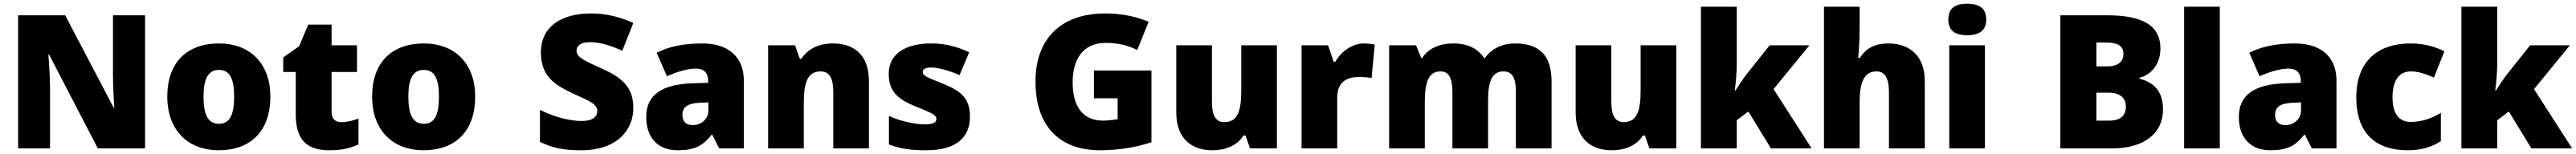

<svg xmlns="http://www.w3.org/2000/svg" viewBox="-20 -796 13796 826"><path d="M757 0V-714H585V-391C585 -342 589 -264 592 -218H589L329 -714H77V0H248V-322C248 -375 243 -457 239 -503H243L504 0Z M1428 -278C1428 -461 1313 -563 1154 -563C981 -563 876 -461 876 -278C876 -93 991 10 1151 10C1323 10 1428 -93 1428 -278ZM1070 -278C1070 -372 1094 -421 1152 -421C1212 -421 1234 -372 1234 -278C1234 -183 1212 -132 1153 -132C1093 -132 1070 -183 1070 -278Z M1808 -141C1775 -141 1756 -159 1756 -195V-410H1892V-553H1756V-664H1631L1582 -548L1497 -488V-410H1564V-182C1564 -32 1637 10 1745 10C1817 10 1858 -3 1900 -21V-160C1869 -149 1842 -141 1808 -141Z M2525 -278C2525 -461 2410 -563 2251 -563C2078 -563 1973 -461 1973 -278C1973 -93 2088 10 2248 10C2420 10 2525 -93 2525 -278ZM2167 -278C2167 -372 2191 -421 2249 -421C2309 -421 2331 -372 2331 -278C2331 -183 2309 -132 2250 -132C2190 -132 2167 -183 2167 -278Z M3372 -217C3372 -328 3312 -379 3208 -426C3102 -474 3068 -490 3068 -524C3068 -550 3090 -570 3140 -570C3191 -570 3252 -552 3313 -524L3372 -673C3313 -699 3239 -724 3146 -724C2986 -724 2877 -653 2877 -515C2877 -392 2944 -343 3050 -294C3143 -252 3179 -237 3179 -200C3179 -169 3153 -147 3096 -147C3032 -147 2949 -168 2872 -207V-35C2940 -3 2994 10 3092 10C3287 10 3372 -100 3372 -217Z M3741 -563C3641 -563 3561 -546 3497 -513L3552 -387C3606 -411 3662 -428 3706 -428C3747 -428 3773 -409 3773 -360V-352L3681 -349C3525 -342 3441 -287 3441 -169C3441 -48 3513 10 3609 10C3701 10 3744 -14 3791 -73H3795L3832 0H3964V-363C3964 -491 3881 -563 3741 -563ZM3730 -245 3774 -247V-204C3774 -157 3736 -125 3690 -125C3657 -125 3635 -142 3635 -180C3635 -220 3660 -242 3730 -245Z M4440 -563C4362 -563 4306 -532 4271 -480H4264L4238 -553H4094V0H4285V-242C4285 -352 4304 -413 4376 -413C4423 -413 4443 -375 4443 -302V0H4634V-360C4634 -502 4554 -563 4440 -563Z M5175 -170C5175 -267 5129 -307 5033 -346C4941 -383 4922 -390 4922 -411C4922 -426 4939 -434 4969 -434C5002 -434 5064 -418 5119 -393L5171 -516C5102 -547 5041 -563 4968 -563C4831 -563 4740 -508 4740 -400C4740 -309 4785 -266 4877 -228C4970 -190 4995 -181 4995 -157C4995 -138 4976 -129 4933 -129C4891 -129 4811 -142 4741 -174V-21C4805 3 4862 10 4941 10C5109 10 5175 -65 5175 -170Z M5839 -418V-269H5966V-157C5949 -153 5910 -149 5887 -149C5783 -149 5725 -221 5725 -354C5725 -470 5774 -566 5902 -566C5965 -566 6020 -553 6071 -528L6132 -679C6073 -705 5990 -724 5901 -724C5657 -724 5526 -583 5526 -359C5526 -109 5665 10 5871 10C5975 10 6073 -8 6147 -33V-418Z M6819 -553H6628V-311C6628 -201 6609 -141 6537 -141C6490 -141 6471 -179 6471 -251V-553H6280V-193C6280 -51 6364 10 6473 10C6541 10 6605 -13 6640 -69H6651L6675 0H6819Z M7285 -563C7222 -563 7162 -519 7132 -465H7123L7093 -553H6951V0H7142V-272C7142 -372 7213 -383 7261 -383C7296 -383 7313 -380 7326 -377L7343 -557C7332 -559 7306 -563 7285 -563Z M8095 -563C8026 -563 7969 -535 7934 -486H7928C7895 -534 7844 -563 7763 -563C7681 -563 7626 -530 7597 -485H7592L7564 -553H7420V0H7611V-242C7611 -352 7629 -413 7695 -413C7738 -413 7759 -381 7759 -301V0H7950V-258C7950 -357 7970 -413 8032 -413C8076 -413 8099 -385 8099 -301V0H8290V-360C8290 -502 8221 -563 8095 -563Z M8958 -553H8767V-311C8767 -201 8748 -141 8676 -141C8629 -141 8610 -179 8610 -251V-553H8419V-193C8419 -51 8503 10 8612 10C8680 10 8744 -13 8779 -69H8790L8814 0H8958Z M9282 -461V-760H9090V0H9282V-151L9344 -198L9465 0H9683L9479 -318L9671 -553H9458L9334 -397C9316 -374 9290 -334 9275 -311H9271C9278 -356 9282 -416 9282 -461Z M9940 -652V-760H9749V0H9940V-243C9940 -352 9962 -413 10031 -413C10076 -413 10097 -375 10097 -302V0H10289V-360C10289 -503 10202 -563 10093 -563C10027 -563 9977 -542 9941 -485H9932C9935 -514 9940 -570 9940 -652Z M10516 -776C10460 -776 10415 -759 10415 -691C10415 -625 10460 -607 10516 -607C10571 -607 10618 -625 10618 -691C10618 -759 10571 -776 10516 -776ZM10611 -553H10420V0H10611Z M11264 -714H11015V0H11293C11461 0 11565 -79 11565 -209C11565 -323 11497 -359 11439 -374V-379C11492 -392 11551 -442 11551 -536C11551 -651 11470 -714 11264 -714ZM11266 -440H11208V-568H11262C11324 -568 11353 -547 11353 -508C11353 -470 11330 -440 11266 -440ZM11208 -299H11272C11344 -299 11366 -263 11366 -225C11366 -181 11343 -149 11276 -149H11208Z M11869 0V-760H11678V0Z M12271 -563C12171 -563 12091 -546 12027 -513L12082 -387C12136 -411 12192 -428 12236 -428C12277 -428 12303 -409 12303 -360V-352L12211 -349C12055 -342 11971 -287 11971 -169C11971 -48 12043 10 12139 10C12231 10 12274 -14 12321 -73H12325L12362 0H12494V-363C12494 -491 12411 -563 12271 -563ZM12260 -245 12304 -247V-204C12304 -157 12266 -125 12220 -125C12187 -125 12165 -142 12165 -180C12165 -220 12190 -242 12260 -245Z M12876 10C12952 10 13007 -9 13053 -39V-191C13004 -160 12947 -142 12892 -142C12834 -142 12794 -179 12794 -275C12794 -368 12833 -413 12891 -413C12933 -413 12970 -400 13016 -380L13072 -521C13020 -547 12959 -563 12891 -563C12724 -563 12600 -475 12600 -274C12600 -77 12708 10 12876 10Z M13355 -461V-760H13163V0H13355V-151L13417 -198L13538 0H13756L13552 -318L13744 -553H13531L13407 -397C13389 -374 13363 -334 13348 -311H13344C13351 -356 13355 -416 13355 -461Z"/></svg>

Font: Noto Sans Gurmukhi Black
Style: Regular
Weight: 900
Designer: Jelle Bosma - Monotype Design Team
Foundry: Monotype Imaging Inc.
Version: Version 2.004